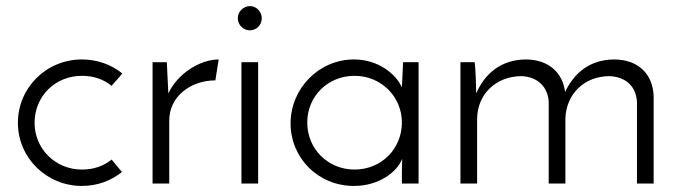

<svg xmlns="http://www.w3.org/2000/svg" viewBox="-20 -605 2239 633"><path d="M348 -79C321 -57 288 -46 250 -46C162 -46 94 -115 94 -200C94 -288 162 -355 250 -355C288 -355 321 -344 348 -322C360 -337 372 -348 383 -363C347 -392 301 -409 250 -409C133 -409 39 -316 39 -200C39 -85 133 8 250 8C301 8 346 -9 382 -38Z M701 -409C642 -409 567 -365 535 -297L530 -400H483V0H538V-208C538 -288 610 -340 690 -340Z M764 -545C764 -521 784 -505 804 -505C824 -505 843 -521 843 -545C843 -568 824 -585 804 -585C784 -585 764 -568 764 -545ZM831 -400H776V0H831Z M938 -198C938 -86 1027 8 1147 8C1229 8 1288 -37 1306 -81C1306 -69 1305 -56 1305 -41V0H1360V-400H1309L1305 -317C1286 -360 1228 -409 1147 -409C1032 -409 938 -314 938 -198ZM993 -201C993 -288 1061 -355 1149 -355C1237 -355 1305 -286 1305 -201C1305 -114 1237 -46 1149 -46C1061 -46 993 -114 993 -201Z M1498 0H1553V-212C1553 -295 1616 -354 1700 -354C1757 -351 1786 -315 1789 -270V0H1844V-215C1847 -295 1906 -354 1990 -354C2049 -351 2077 -315 2080 -270V0H2135V-289C2132 -361 2084 -409 2004 -409C1925 -408 1874 -366 1843 -302C1835 -366 1788 -409 1713 -409C1633 -408 1579 -364 1550 -297C1550 -315 1548 -377 1545 -400H1498Z"/></svg>

Font: Josefin Sans
Style: Regular
Weight: 400
Designer: Santiago Orozco
Foundry: Typemade
Version: 1.000